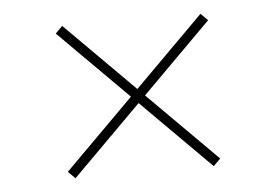

<svg xmlns="http://www.w3.org/2000/svg" viewBox="-37 -551 665 462"><g transform="rotate(-5 296.0 -320.0)"><path d="M295 -303 128 -136 111 -153 278 -320 111 -487 128 -504 295 -337 462 -504 479 -487 312 -320 479 -153 462 -136Z"/></g></svg>

Font: Noto Sans Bengali UI Thin
Style: Regular
Weight: 100
Designer: Jelle Bosma - Monotype Design Team
Foundry: Monotype Imaging Inc.
Version: Version 2.003; ttfautohint (v1.8.4.7-5d5b)